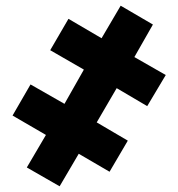

<svg xmlns="http://www.w3.org/2000/svg" viewBox="-20 -650 625 673"><path d="M403 -630 336 -516 220 -584 156 -474 274 -406 206 -286 87 -354 24 -245 141 -177 74 -63 189 3 256 -111 364 -48 428 -157 319 -221 389 -341 496 -278 561 -387 451 -450 516 -564Z"/></svg>

Font: Noto Sans UI Black
Style: Regular
Weight: 900
Designer: Monotype Design Team
Foundry: Monotype Imaging Inc.
Version: Version 1.901